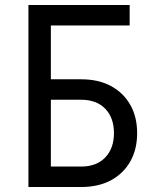

<svg xmlns="http://www.w3.org/2000/svg" viewBox="-20 -750 640 770"><path d="M94 0V-730H500V-648H184V-432H305Q375 -432 425 -405Q475 -378 502.5 -329.5Q530 -281 530 -216Q530 -151 502.5 -102.5Q475 -54 425 -27Q375 0 305 0ZM184 -82H305Q367 -82 402 -118.5Q437 -155 437 -216Q437 -278 402 -314Q367 -350 305 -350H184Z"/></svg>

Font: Pitagon Sans Mono
Style: Regular
Weight: 400
Monospace: yes
Designer: Travis Tran
Foundry: Pitagon
Version: Version 1.001;gftools[0.9.26]